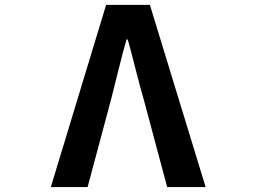

<svg xmlns="http://www.w3.org/2000/svg" viewBox="-20 -760 1040 780"><path d="M186.5 0 411.1 -740.2H588.9L815.4 0H659.2L562.5 -361.3Q549.8 -403.3 530.3 -481Q510.7 -558.6 499 -599.6H494.1Q480.5 -553.7 460.9 -474.6Q441.4 -395.5 432.6 -361.3L335.9 0Z"/></svg>

Font: GenEi Gothic M Regular
Style: Bold
Weight: 700
Designer: o_tamon (Modified); [Source Han Sans]
Ryoko NISHIZUKA  (kana & ideographs); Paul D. Hunt (Latin, Greek & Cyrillic); Wenl
Version: Version 1.1a;Original Version 1.004